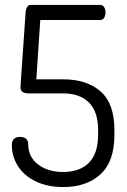

<svg xmlns="http://www.w3.org/2000/svg" viewBox="-20 -751 514 777"><path d="M443 -225V-206Q443 -97 386.5 -45.5Q330 6 236 6Q172 6 124.5 -17Q77 -40 52.5 -79Q28 -118 28 -164Q28 -181 36.5 -189Q45 -197 60 -197Q77 -197 85.5 -189.5Q94 -182 94 -169Q94 -116 134 -85.5Q174 -55 235 -55Q303 -55 340 -92.5Q377 -130 377 -206V-225Q377 -299 340 -336Q303 -373 236 -373H97Q78 -373 70.5 -379.5Q63 -386 63 -398L64 -418L84 -706Q86 -718 91 -724.5Q96 -731 105 -731H385Q396 -731 401.5 -722Q407 -713 407 -701Q407 -688 401.5 -679Q396 -670 385 -670H143L127 -430H236Q331 -430 387 -381Q443 -332 443 -225Z"/></svg>

Font: Dosis
Style: Regular
Weight: 400
Designer: Edgar Tolentino, Pablo Impallari, Igino Marini
Foundry: Edgar Tolentino, Pablo Impallari, Igino Marini
Version: Version 1.007;Glyphs 3.1.1 (3134)